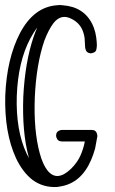

<svg xmlns="http://www.w3.org/2000/svg" viewBox="-20 -749 458 767"><path d="M220 -729Q225 -729 230 -728Q316 -722 350 -650Q353 -644 355 -638Q362 -619 364.5 -599Q367 -579 367 -568L366 -557Q365 -540 348 -537Q345 -536 343 -536Q342 -536 341 -536Q324 -538 321 -555Q320 -559 320 -561Q320 -561 318 -597Q316 -611 312 -622Q300 -657 265 -674Q224 -695 194 -657Q174 -631 157 -586Q125 -492 119 -360Q114 -227 139 -136Q151 -92 169 -69Q207 -20 264 -75Q290 -101 302 -129Q313 -154 319 -184H227Q210 -184 205 -201Q204 -204 204 -207Q204 -224 221 -229Q224 -230 227 -230H346Q364 -230 368 -213Q369 -209 369 -205Q369 -205 360 -156Q353 -131 344 -110Q304 -17 220 -4Q214 -3 208 -2Q152 1 109 -31Q70 -62 44 -117Q-3 -219 1 -367Q7 -515 60 -617Q115 -721 207 -728Q214 -729 220 -729ZM129 -639Q114 -620 101 -595Q52 -503 47 -365Q43 -228 86 -136L96 -117V-118Q95 -122 94 -124Q68 -222 73 -362Q80 -501 114 -601Q121 -622 129 -639Z"/></svg>

Font: Santa Chrismast Display
Style: Regular
Weight: 400
Designer: MUHAMMAD YONI
Version: Version 001.000